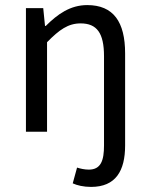

<svg xmlns="http://www.w3.org/2000/svg" viewBox="-20 -518 587 755"><path d="M338 217C435 217 472 154 472 54V-308C472 -432 426 -498 323 -498C256 -498 206 -462 160 -416H157L150 -486H82V0H165V-352C213 -401 248 -426 297 -426C361 -426 389 -388 389 -297V54C389 113 377 149 329 149C313 149 295 145 283 141L266 203C283 211 309 217 338 217Z"/></svg>

Font: DAIFUKU Sans
Style: Regular
Weight: 400
Designer: Original font ‘Source Han Sans JP’ : Paul D. Hunt
Foundry: Daifuku
Version: Version 1.000